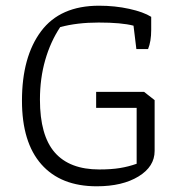

<svg xmlns="http://www.w3.org/2000/svg" viewBox="-20 -644 628 673"><path d="M57 -291Q57 -445 124 -534.5Q191 -624 327 -624Q383 -624 433 -613Q483 -602 510 -585V-539Q510 -499 499 -472H458L448 -554Q406 -565 326 -565Q250 -565 191 -549Q157 -498 138.5 -433.5Q120 -369 120 -295Q120 -169 172 -109.5Q224 -50 328 -50Q370 -50 400.5 -55Q431 -60 459 -70V-266H317V-322H485L522 -293V-115Q522 -60 465.5 -25.5Q409 9 319 9Q193 9 125 -68Q57 -145 57 -291Z"/></svg>

Font: Athiti
Style: Regular
Weight: 400
Designer: CadsonDemak Team
Foundry: CadsonDemak
Version: Version 1.033